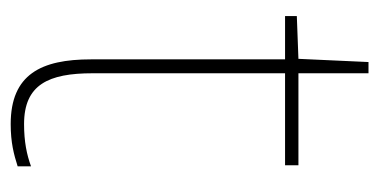

<svg xmlns="http://www.w3.org/2000/svg" viewBox="-195 -504 709 359"><g transform="rotate(90 159.5 -324.5)"><path d="M212 -15C138 -15 117 -61 117 -143V-503H289V-528H117V-659H96L90 -528L10 -525V-503H91V-140C91 -47 119 10 212 10C247 10 269 4 291 -3V-28C269 -20 245 -15 212 -15Z"/></g></svg>

Font: Noto Sans Gurmukhi Thin
Style: Regular
Weight: 100
Designer: Jelle Bosma - Monotype Design Team
Foundry: Monotype Imaging Inc.
Version: Version 2.004